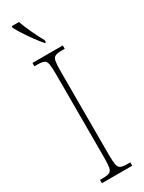

<svg xmlns="http://www.w3.org/2000/svg" viewBox="-243 -959 739 987"><g transform="rotate(-30 126.5 -465.5)"><path d="M36 0V-20H56Q81 -20 93 -26Q105 -32 108.5 -51Q112 -70 112 -108V-606Q112 -645 108.5 -663.5Q105 -682 93 -688Q81 -694 56 -694H36V-714H216V-694H196Q171 -694 159 -688Q147 -682 143.5 -663.5Q140 -645 140 -606V-108Q140 -70 143.5 -51Q147 -32 159 -26Q171 -20 196 -20H216V0ZM142 -771Q126 -789 105 -817.5Q84 -846 65.5 -875Q47 -904 38 -921V-931H81Q93 -897 112.5 -855Q132 -813 149 -784V-771Z"/></g></svg>

Font: Noto Serif Tamil ExtraCondensed Thin
Style: Regular
Weight: 100
Width: 2
Designer: Indian Type Foundry, Tom Grace, and the Monotype Design Team
Foundry: Monotype Imaging Inc.
Version: Version 2.004; ttfautohint (v1.8.4.7-5d5b)